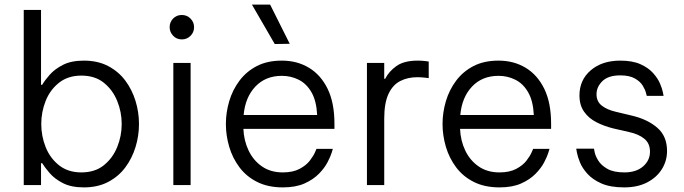

<svg xmlns="http://www.w3.org/2000/svg" viewBox="-20 -803 2966 833"><path d="M344 10Q289 10 253 -8.5Q217 -27 195.5 -52Q174 -77 163 -95H158V0H83V-760H158V-435H163Q174 -454 195.5 -478.5Q217 -503 253 -521.5Q289 -540 344 -540Q404 -540 449 -516.5Q494 -493 523.5 -453.5Q553 -414 568 -365Q583 -316 583 -265Q583 -214 568 -165Q553 -116 523.5 -76.5Q494 -37 449 -13.5Q404 10 344 10ZM333 -55Q392 -55 430.5 -86Q469 -117 488.5 -165Q508 -213 508 -265Q508 -317 488.5 -365Q469 -413 430.5 -444Q392 -475 333 -475Q275 -475 236 -444Q197 -413 178 -365Q159 -317 159 -265Q159 -213 178 -165Q197 -117 236 -86Q275 -55 333 -55Z M769 -632Q746 -632 731 -648Q716 -664 716 -685Q716 -707 731 -722.5Q746 -738 769 -738Q791 -738 806.5 -722.5Q822 -707 822 -685Q822 -663 806.5 -647.5Q791 -632 769 -632ZM732 0V-530H807V0Z M1172 -612 1073 -783H1152L1237 -613ZM1207 10Q1143 10 1096 -13.5Q1049 -37 1019 -77Q989 -117 974.5 -166Q960 -215 960 -265Q960 -315 974.5 -364Q989 -413 1019 -453Q1049 -493 1094.5 -516.5Q1140 -540 1203 -540Q1269 -540 1320.5 -509Q1372 -478 1401.5 -417.5Q1431 -357 1431 -266V-244H1036Q1038 -193 1058.5 -150Q1079 -107 1116.5 -81Q1154 -55 1207 -55Q1251 -55 1280 -70.5Q1309 -86 1324.5 -106.5Q1340 -127 1346.5 -142Q1353 -157 1353 -157H1424Q1424 -157 1419 -140.5Q1414 -124 1401 -99Q1388 -74 1363.5 -49Q1339 -24 1301 -7Q1263 10 1207 10ZM1037 -304H1356Q1353 -365 1331.5 -402.5Q1310 -440 1276 -457Q1242 -474 1203 -474Q1132 -474 1088 -427.5Q1044 -381 1037 -304Z M1572 0V-530H1647V-461H1651Q1667 -493 1700 -516.5Q1733 -540 1792 -540Q1811 -540 1825.5 -538Q1840 -536 1840 -536V-464Q1840 -464 1824 -466Q1808 -468 1790 -468Q1749 -468 1716.5 -451.5Q1684 -435 1665.5 -395.5Q1647 -356 1647 -288V0Z M2147 10Q2083 10 2036 -13.5Q1989 -37 1959 -77Q1929 -117 1914.5 -166Q1900 -215 1900 -265Q1900 -315 1914.5 -364Q1929 -413 1959 -453Q1989 -493 2034.5 -516.5Q2080 -540 2143 -540Q2209 -540 2260.5 -509Q2312 -478 2341.5 -417.5Q2371 -357 2371 -266V-244H1976Q1978 -193 1998.5 -150Q2019 -107 2056.5 -81Q2094 -55 2147 -55Q2191 -55 2220 -70.5Q2249 -86 2264.5 -106.5Q2280 -127 2286.5 -142Q2293 -157 2293 -157H2364Q2364 -157 2359 -140.5Q2354 -124 2341 -99Q2328 -74 2303.5 -49Q2279 -24 2241 -7Q2203 10 2147 10ZM1977 -304H2296Q2293 -365 2271.5 -402.5Q2250 -440 2216 -457Q2182 -474 2143 -474Q2072 -474 2028 -427.5Q1984 -381 1977 -304Z M2688 10Q2628 10 2589.5 -7Q2551 -24 2528.5 -49Q2506 -74 2496 -99Q2486 -124 2483 -141Q2480 -158 2480 -158H2557Q2557 -158 2560 -142.5Q2563 -127 2575.5 -106.5Q2588 -86 2615 -70.5Q2642 -55 2689 -55Q2740 -55 2770 -81Q2800 -107 2800 -145Q2800 -181 2775.5 -201Q2751 -221 2710 -230L2640 -246Q2600 -256 2567 -273Q2534 -290 2514 -318.5Q2494 -347 2494 -389Q2494 -456 2543 -498Q2592 -540 2671 -540Q2724 -540 2758.5 -524.5Q2793 -509 2813.5 -486Q2834 -463 2843.5 -440.5Q2853 -418 2856 -402.5Q2859 -387 2859 -387H2786Q2786 -387 2782.5 -400.5Q2779 -414 2768.5 -431.5Q2758 -449 2734.5 -462.5Q2711 -476 2671 -476Q2619 -476 2593.5 -451Q2568 -426 2568 -394Q2568 -363 2590.5 -345Q2613 -327 2652 -318L2723 -301Q2790 -285 2832 -248.5Q2874 -212 2874 -148Q2874 -105 2851.5 -69Q2829 -33 2787.5 -11.5Q2746 10 2688 10Z"/></svg>

Font: Be Vietnam Pro Light
Style: Regular
Weight: 300
Designer: Lam Bao, Tony Le, Vietanh Nguyen
Foundry: Yellow Type Foundry
Version: Version 1.002; ttfautohint (v1.8.3)